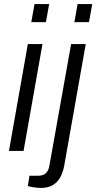

<svg xmlns="http://www.w3.org/2000/svg" viewBox="-20 -743 474 945"><path d="M134 -634 150 -723H222L206 -634ZM24 0 117 -526H189L96 0ZM346 -634 362 -723H434L418 -634ZM180 182Q169 182 157 180.5Q145 179 134.5 177Q124 175 117 172L125 122H167Q192 122 205.5 109.5Q219 97 223 73L330 -526H402L296 73Q291 101 278.5 126Q266 151 242.5 166.5Q219 182 180 182Z"/></svg>

Font: Archivo SemiBold Light
Style: Italic
Weight: 300
Italic angle: -10°
Version: Version 2.001